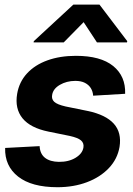

<svg xmlns="http://www.w3.org/2000/svg" viewBox="-20 -792 569 823"><path d="M395.5 -610.4 338.5 -697.1 253.3 -610.4H124L125 -615.6L294.5 -772.3H406.4L525.4 -615.6L524.4 -610.4ZM516.4 -390 379.3 -381.8Q378.1 -399.7 369.4 -414Q360.6 -428.3 344.1 -436.8Q327.6 -445.3 302.5 -445.3Q265.3 -445.1 236.4 -428.2Q207.4 -411.2 203.5 -384.8Q200.2 -367.3 212.4 -355.7Q224.6 -344.1 260.9 -335.7L356.6 -316.2Q433.6 -299.9 467.9 -261.7Q502.1 -223.5 492.4 -162.3Q483.4 -110.2 446.5 -71.3Q409.6 -32.4 352.6 -11Q295.7 10.4 226.4 10.5Q115.4 10.4 57.6 -35.1Q-0.2 -80.6 2 -157.8L149.8 -165.6Q151.5 -132.4 172.9 -115.6Q194.4 -98.8 232 -98.2Q274.4 -97.7 304.1 -115.8Q333.8 -133.9 337.7 -160.4Q340.4 -178.9 327.1 -190.3Q313.7 -201.7 278.7 -209.4L187.7 -227.9Q110.2 -243.7 76.5 -285Q42.9 -326.4 53.5 -389.8Q62.2 -440.9 95.9 -477.4Q129.7 -514 183.4 -533.3Q237.1 -552.7 305.3 -552.7Q411.4 -552.7 465.2 -509Q519 -465.2 516.4 -390Z"/></svg>

Font: Inter Tight
Style: Italic
Weight: 400
Italic angle: -9.39999°
Designer: Rasmus Andersson
Foundry: rsms
Version: Version 3.002